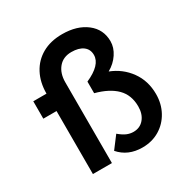

<svg xmlns="http://www.w3.org/2000/svg" viewBox="-169 -878 1003 1032"><g transform="rotate(-30 333.0 -362.0)"><path d="M39 -391V-499H121Q121 -569 149 -622Q177 -675 229 -704.5Q281 -734 353 -734Q445 -734 502.5 -689.5Q560 -645 560 -571Q560 -532 535.5 -495Q511 -458 470 -435Q542 -407 586 -346Q630 -285 630 -203Q630 -143 603.5 -94.5Q577 -46 530.5 -18Q484 10 424 10Q335 10 282 -51L338 -125Q363 -104 383 -95.5Q403 -87 424 -87Q465 -87 489.5 -116.5Q514 -146 514 -193Q514 -264 470.5 -307.5Q427 -351 344 -373V-445Q446 -490 446 -552Q446 -587 420 -606.5Q394 -626 348 -626Q297 -626 268 -591.5Q239 -557 239 -501V0H121V-391Z"/></g></svg>

Font: Readex Pro Medium
Style: Regular
Weight: 500
Designer: Bonnie Shaver-Troup, Thomas Jockin
Foundry: Lexend
Version: Version 1.204; ttfautohint (v1.8.4.7-5d5b)